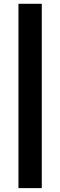

<svg xmlns="http://www.w3.org/2000/svg" viewBox="-20 -798 310 988"><path d="M75 -778.5H195V170H75Z"/></svg>

Font: Lato
Style: Regular
Weight: 900
Designer: Lukasz Dziedzic with Adam Twardoch and Botio Nikoltchev
Foundry: tyPoland Lukasz Dziedzic
Version: Version 2.010; 2014-09-01; http://www.latofonts.com/; ttfaut